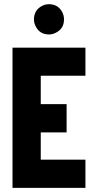

<svg xmlns="http://www.w3.org/2000/svg" viewBox="-20 -916 474 936"><path d="M145.5 -821.3Q145.5 -865.2 183.6 -886.7Q200.2 -895.5 218.8 -895.5Q262.7 -895.5 283.2 -857.4Q292 -840.8 292 -821.3Q292 -776.4 252.9 -756.8Q236.3 -748 218.8 -748Q173.8 -748 154.3 -787.1Q145.5 -803.7 145.5 -821.3ZM41 0V-683.6H396.5V-546.9H178.7V-408.2H304.7V-270.5H178.7V-137.7H396.5V0Z"/></svg>

Font: Post No Bills Jaffna ExtraBold
Style: Regular
Weight: 800
Designer: Kosala Senevirathne, Siva Puranthara, Lasantha Premarathna, Tharique Azeez
Foundry: Mooniak
Version: Version 1.220 ; ttfautohint (v1.6)